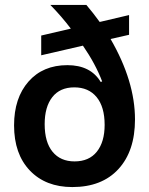

<svg xmlns="http://www.w3.org/2000/svg" viewBox="-20 -749 604 778"><path d="M273 9Q165 9 101 -58Q37 -125 37 -241Q37 -352 95.5 -418.5Q154 -485 253 -485Q347 -485 388 -417L394 -419Q367 -490 316 -564L147 -525V-605L267 -633Q230 -682 184 -729H330Q358 -696 384 -660L503 -688V-608L428 -591Q527 -420 527 -265Q527 -137 460 -64Q393 9 273 9ZM282 -95Q341 -95 372.5 -134.5Q404 -174 404 -243Q404 -316 371.5 -355.5Q339 -395 281 -395Q223 -395 192 -355.5Q161 -316 161 -246Q161 -173 193 -134Q225 -95 282 -95Z"/></svg>

Font: Mona Sans SemiBold
Style: Regular
Weight: 600
Designer: Deni Anggara
Foundry: GitHub
Version: Version 2.000;Glyphs 3.2.3 (3260)